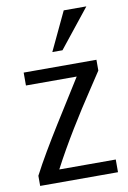

<svg xmlns="http://www.w3.org/2000/svg" viewBox="-88 -838 597 894"><g transform="rotate(-10 210.5 -391.0)"><path d="M240 -602H192L278 -784H385ZM396 2H28V-46C94 -174 217 -361 284 -470H44V-531H388V-480L332 -395C268 -299 189 -173 129 -58H396Z"/></g></svg>

Font: Repo Regular
Style: Regular
Weight: 400
Designer: Stefan Peev
Foundry: Context Ltd
Version: Version 1.502